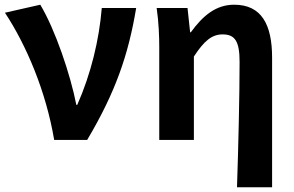

<svg xmlns="http://www.w3.org/2000/svg" viewBox="-20 -594 1248 815"><path d="M210 0H350C471 -204 525 -362 558 -560H412C401 -425 366 -280 308 -149H304C279 -277 215 -467 151 -574L1 -540C92 -402 175 -207 210 0Z M986 201H1135V-349C1135 -490 1090 -574 974 -574C896 -574 841 -527 790 -457H787L776 -560H645C654 -499 656 -437 656 -393V0H803V-354C846 -420 879 -448 925 -448C978 -448 997 -418 997 -331C997 -193 992 24 986 201Z"/></svg>

Font: Noto Sans CJK TC
Style: Bold
Weight: 700
Designer: Ryoko NISHIZUKA 西塚涼子 (kana, bopomofo & ideographs); Paul D. Hunt (Latin, Greek & Cyrillic); Sandoll Communications 산돌커뮤니
Foundry: Adobe
Version: Version 2.004;hotconv 1.0.118;makeotfexe 2.5.65603